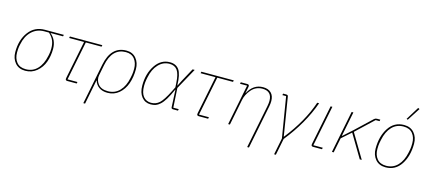

<svg xmlns="http://www.w3.org/2000/svg" viewBox="-65 -1388 4987 2225"><g transform="rotate(15 2428.5 -275.5)"><path d="M547 -487H399V-484Q473 -422 473 -316Q473 -231 446.5 -158Q420 -85 362 -36.5Q304 12 225 12Q147 12 103 -39.5Q59 -91 59 -169Q59 -315 130.5 -410.5Q202 -506 324 -506H551ZM378 -487H322Q234 -487 172.5 -429Q111 -371 91 -269L85 -241Q80 -214 80 -169Q80 -98 117 -52.5Q154 -7 227 -7Q310 -7 365 -64.5Q420 -122 441 -225L445 -244Q452 -275 452 -316Q452 -369 435.5 -409Q419 -449 378 -487Z M841 0H729Q706 0 706 -19Q706 -23 708 -35L799 -487H620L624 -506H1013L1009 -487H820L726 -19H845Z M974 200 1071 -287Q1117 -518 1301 -518Q1375 -518 1418 -466.5Q1461 -415 1461 -337Q1461 -242 1433.5 -164Q1406 -86 1348.5 -37Q1291 12 1212 12Q1150 12 1110 -16.5Q1070 -45 1056 -93H1053L995 200ZM1212 -7Q1296 -7 1351.5 -65Q1407 -123 1427 -224L1435 -265Q1440 -292 1440 -337Q1440 -407 1404 -453Q1368 -499 1299 -499Q1134 -499 1092 -287L1067 -160Q1056 -103 1093 -55Q1130 -7 1212 -7Z M2060 -19 2056 0H1998Q1975 0 1975 -19L1965 -226H1962Q1929 -151 1900 -103.5Q1871 -56 1843 -31Q1815 -6 1789.5 3Q1764 12 1730 12Q1663 12 1622 -38Q1581 -88 1581 -176Q1581 -318 1648 -418Q1715 -518 1822 -518Q1897 -518 1933.5 -465.5Q1970 -413 1973 -280H1976L2009 -346L2096 -506H2121L1981 -252L1995 -19ZM1930 -199 1957 -253 1954 -307Q1948 -412 1916.5 -455.5Q1885 -499 1822 -499Q1746 -499 1690.5 -440Q1635 -381 1615 -282L1608 -247Q1602 -214 1602 -176Q1602 -92 1637 -49.5Q1672 -7 1730 -7Q1788 -7 1829.5 -44.5Q1871 -82 1930 -199Z M2418 0H2306Q2283 0 2283 -19Q2283 -23 2285 -35L2376 -487H2197L2201 -506H2590L2586 -487H2397L2303 -19H2422Z M2679 0H2658L2755 -487H2670L2674 -506H2752Q2775 -506 2775 -487Q2775 -483 2773 -471L2759 -401H2762Q2824 -518 2940 -518Q3003 -518 3037.5 -483.5Q3072 -449 3072 -386Q3072 -356 3065 -321L2961 200H2940L3044 -320Q3051 -358 3051 -383Q3051 -499 2937 -499Q2857 -499 2804 -437Q2754 -378 2741 -312Z M3263 200 3303 0 3223 -487H3178L3182 -506H3220Q3240 -506 3243 -490L3280 -262L3318 -27H3321Q3511 -268 3591 -506H3614Q3522 -246 3324 0L3284 200Z M3788 -19 3784 0H3678Q3655 0 3655 -19Q3655 -23 3657 -35L3752 -506H3773L3675 -19Z M4237 0 4072 -277 3960 -178 3924 0H3903L4004 -506H4025L3966 -210H3970L4075 -304L4276 -494Q4289 -506 4308 -506H4348L4344 -487H4297L4088 -290L4261 0Z M4755 -742 4655 -587 4640 -594 4737 -751ZM4548 12Q4470 12 4426 -39.5Q4382 -91 4382 -169Q4382 -317 4448 -417.5Q4514 -518 4632 -518Q4710 -518 4754 -466.5Q4798 -415 4798 -337Q4798 -189 4732 -88.5Q4666 12 4548 12ZM4550 -7Q4633 -7 4688 -64.5Q4743 -122 4764 -225L4772 -265Q4777 -292 4777 -337Q4777 -408 4740 -453.5Q4703 -499 4630 -499Q4547 -499 4492 -441.5Q4437 -384 4416 -281L4408 -241Q4403 -214 4403 -169Q4403 -98 4440 -52.5Q4477 -7 4550 -7Z"/></g></svg>

Font: IBM Plex Sans Thin
Style: Italic
Weight: 100
Italic angle: -11.31°
Designer: Mike Abbink, Paul van der Laan, Pieter van Rosmalen
Foundry: Bold Monday
Version: Version 3.0